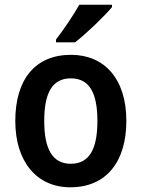

<svg xmlns="http://www.w3.org/2000/svg" viewBox="-20 -786 602 816"><path d="M456 -756V-766H317C292 -721 251 -661 218 -618V-606H299C347 -643 425 -718 456 -756ZM517 -272C517 -453 422 -553 282 -553C129 -553 45 -448 45 -272C45 -99 136 10 279 10C433 10 517 -100 517 -272ZM168 -272C168 -391 202 -453 281 -453C360 -453 394 -391 394 -272C394 -153 360 -90 281 -90C202 -90 168 -154 168 -272Z"/></svg>

Font: Noto Sans Arabic SemCond SemBd
Style: Regular
Weight: 600
Width: 4
Designer: Monotype Design Team, Nadine Chahine, Nizar Qandah and Khaled Hosny
Foundry: Monotype Imaging Inc.
Version: Version 2.012